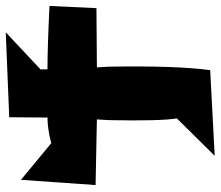

<svg xmlns="http://www.w3.org/2000/svg" viewBox="-68 -674 744 647"><g transform="rotate(-90 303.5 -350.0)"><path d="M518.6 -702.1 393.6 -585 394 -561.5Q469.7 -561.5 607.4 -554.7L600.1 -396.5L400.4 -395L402.8 -356Q406.7 -127 391.1 -13.2L102.5 2L228.5 -125.5Q219.2 -179.7 222.7 -356L225.1 -395L3.9 -399.4L21.5 -650.9L145 -548.8Q192.9 -561.5 231.4 -561.5L232.4 -690.4Z"/></g></svg>

Font: Lapsus Pro (theguybrush.com)
Style: Bold
Weight: 700
Designer: Jose Roses
Version: Version 1.00 February 9, 2018, initial release